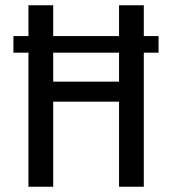

<svg xmlns="http://www.w3.org/2000/svg" viewBox="-20 -709 653 729"><path d="M582 -509H526V0H432V-323H182V0H88V-509H31V-572H88V-689H182V-572H432V-689H526V-572H582ZM432 -509H182V-399H432Z"/></svg>

Font: Fira Sans Condensed
Style: Regular
Weight: 400
Width: 3
Designer: bBox Type GmbH & Carrois Corporate GbR & Edenspiekermann AG
Foundry: bBox Type GmbH & Carrois Corporate GbR & Edenspiekermann AG
Version: Version 4.301